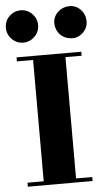

<svg xmlns="http://www.w3.org/2000/svg" viewBox="-95 -873 499 910"><g transform="rotate(-5 154.0 -418.0)"><path d="M-38.1 -758.8Q-38.1 -791 -16.1 -813Q6.3 -835.4 38.1 -835.9Q69.8 -835.9 92.3 -813.5Q115.2 -790.5 115.2 -758.8Q115.2 -727.5 92.8 -705.1Q69.8 -682.1 38.6 -682.1Q6.8 -682.1 -15.6 -704.6Q-38.1 -727.1 -38.1 -758.8ZM0 0V-19H77.1V-596.2H0V-615.2H308.1V-596.2H231V-19H308.1V0ZM192.4 -759.3Q191.9 -790.5 214.8 -813Q237.3 -834.5 269.5 -835.4Q300.8 -835.9 323.2 -813Q344.7 -791.5 345.7 -758.8Q346.2 -727.1 323.7 -704.6Q300.8 -681.6 269.5 -682.6Q237.3 -683.6 214.8 -705.1Q193.4 -727.5 192.4 -759.3Z"/></g></svg>

Font: Hjet
Style: Regular
Weight: 400
Designer: T. Christopher White
Version: Version 1.2